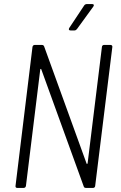

<svg xmlns="http://www.w3.org/2000/svg" viewBox="-20 -920 592 940"><path d="M432 -900H404C400 -900 394 -897 392 -893L319 -783C315 -776 317 -771 325 -771H345C350 -771 354 -774 357 -778L437 -888C442 -895 439 -900 432 -900ZM479 -690 409 -121C408 -117 405 -116 404 -119L196 -693C194 -698 190 -700 185 -700H150C144 -700 140 -696 139 -690L56 -10C55 -4 58 0 64 0H96C102 0 106 -4 107 -10L177 -579C177 -583 180 -584 182 -581L390 -7C391 -2 396 0 401 0H436C441 0 446 -4 446 -10L530 -690C531 -696 527 -700 521 -700H489C484 -700 479 -696 479 -690Z"/></svg>

Font: Barlow Semi Condensed Light
Style: Italic
Weight: 300
Width: 4
Italic angle: -7°
Designer: Jeremy Tribby
Foundry: Tribby Type
Version: Version 1.422;hotconv 1.0.109;makeotfexe 2.5.65596